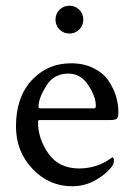

<svg xmlns="http://www.w3.org/2000/svg" viewBox="-20 -648 460 674"><path d="M219.7 -389.6Q168.9 -389.6 142.1 -346.2Q115.2 -302.7 115.2 -274.4Q115.2 -267.6 121.1 -267.6H311.5Q316.4 -267.6 316.4 -277.3Q316.4 -308.6 290 -349.1Q263.7 -389.6 219.7 -389.6ZM229.5 -425.8Q274.4 -425.8 308.6 -408.7Q342.8 -391.6 360.8 -364.7Q378.9 -337.9 387.2 -310.1Q395.5 -282.2 395.5 -254.9Q395.5 -235.4 389.6 -231Q383.8 -226.6 367.2 -226.6H121.1Q113.3 -226.6 113.3 -221.7Q113.3 -160.2 150.4 -108.4Q187.5 -56.6 257.8 -56.6Q278.3 -56.6 296.9 -60.5Q315.4 -64.5 328.6 -69.8Q341.8 -75.2 351.1 -80.6Q360.4 -85.9 367.2 -90.8L374 -95.7Q379.9 -95.7 379.9 -83Q379.9 -75.2 374 -65.4Q354.5 -38.1 316.4 -16.1Q278.3 5.9 233.4 5.9Q152.3 5.9 94.2 -55.2Q36.1 -116.2 36.1 -204.1Q36.1 -306.6 91.3 -366.2Q146.5 -425.8 229.5 -425.8ZM189 -544.4Q174.8 -558.6 174.8 -579.1Q174.8 -599.6 189 -613.8Q203.1 -627.9 223.6 -627.9Q244.1 -627.9 258.3 -613.8Q272.5 -599.6 272.5 -579.1Q272.5 -558.6 258.3 -544.4Q244.1 -530.3 223.6 -530.3Q203.1 -530.3 189 -544.4Z"/></svg>

Font: Crimson Text
Style: Regular
Weight: 400
Version: Version 0.13